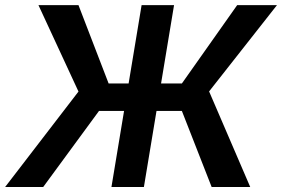

<svg xmlns="http://www.w3.org/2000/svg" viewBox="-40 -748 1127 768"><path d="M656.2 -727.5 535.6 0H405.8L526.4 -727.5ZM-19.5 0 273.9 -381.8 113.8 -727.5H273.9L394.5 -414.1H687.5L908.7 -727.5H1067.9L796.4 -382.3L960.9 0H806.6L687.5 -304.2H356L132.8 0Z"/></svg>

Font: Inter SemiBold
Style: Italic
Weight: 600
Italic angle: -9.3988°
Designer: Rasmus Andersson
Foundry: rsms
Version: Version 4.001;git-66647c0bb